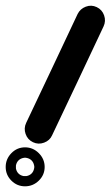

<svg xmlns="http://www.w3.org/2000/svg" viewBox="-56 -593 389 675"><path d="M308 -500Q263 -405 218 -309Q173 -213 127 -117Q119 -99 99 -91.5Q79 -84 60 -93Q41 -102 34 -122Q27 -142 36 -161Q81 -256 126.5 -352Q172 -448 217 -544Q226 -562 245.5 -569.5Q265 -577 284 -568Q303 -559 310 -539Q317 -519 308 -500ZM9 -29Q2 -22 0 -11Q0 -9 0 -7Q0 -5 0 -6Q0 -7 0 -5Q0 -3 0 -1Q2 10 9 17Q16 24 27 26Q29 26 31 26Q33 26 32 26Q31 26 33 26Q35 26 37 26Q48 24 55 17Q62 10 64 -1Q64 -3 64.5 -5Q65 -7 65 -6Q65 -5 64.5 -7Q64 -9 64 -11Q62 -22 55 -29Q48 -36 37 -38Q35 -38 33 -38.5Q31 -39 32 -39Q33 -39 31 -38.5Q29 -38 27 -38Q16 -36 9 -29ZM32 -75Q60 -75 80.5 -54.5Q101 -34 101 -6Q101 22 80.5 42Q60 62 32 62Q4 62 -16 42Q-36 22 -36 -6Q-36 -34 -16 -54.5Q4 -75 32 -75Z"/></svg>

Font: FRB American Cursive Guidelines Arrows Ultra
Style: Bold Italic
Weight: 1000
Italic angle: -25°
Version: Version 2.0;Modular Font Editor K font №1